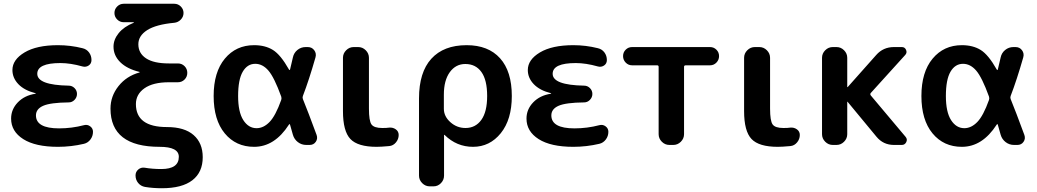

<svg xmlns="http://www.w3.org/2000/svg" viewBox="-20 -770 5508 1020"><path d="M288 10Q168 10 103.5 -31Q39 -72 39 -140Q39 -189 74.5 -226Q110 -263 168 -272Q170 -272 170 -273Q170 -275 168 -275Q109 -290 77.5 -323Q46 -356 46 -398Q46 -453 110.5 -491.5Q175 -530 288 -530Q354 -530 418 -514Q440 -509 453 -491.5Q466 -474 466 -451Q466 -432 451 -422Q436 -412 418 -417Q354 -435 301 -435Q178 -435 178 -378Q178 -318 345 -315Q363 -315 376 -302Q389 -289 389 -271Q389 -253 376 -239.5Q363 -226 345 -226Q248 -225 209.5 -208Q171 -191 171 -157Q171 -88 294 -88Q361 -88 426 -105Q444 -110 459 -99Q474 -88 474 -70Q474 -47 460.5 -29Q447 -11 426 -6Q358 10 288 10Z M828 10Q567 10 567 -193Q567 -259 609.5 -312.5Q652 -366 721 -385Q722 -385 722 -386Q722 -388 721 -388Q655 -404 619 -439.5Q583 -475 583 -522Q583 -560 610.5 -594Q638 -628 690 -649Q691 -649 691 -651Q691 -652 690 -652H637Q617 -652 602.5 -666.5Q588 -681 588 -701Q588 -721 602.5 -735.5Q617 -750 637 -750H906Q926 -750 940.5 -735.5Q955 -721 955 -701Q955 -681 940.5 -666Q926 -651 906 -649Q809 -640 762 -610Q715 -580 715 -535Q715 -487 756 -460Q797 -433 877 -433H925Q946 -433 960.5 -418.5Q975 -404 975 -383Q975 -362 960.5 -347.5Q946 -333 925 -333H877Q793 -333 747.5 -301Q702 -269 702 -217Q702 -95 867 -95Q960 -95 1008.5 -52.5Q1057 -10 1057 65Q1057 145 1002 187.5Q947 230 840 230Q792 230 750 223Q728 219 714 202Q700 185 700 162Q700 143 714.5 130.5Q729 118 749 121Q790 128 837 128Q930 128 930 63Q930 10 828 10Z M1336 -431Q1294 -431 1269.5 -389Q1245 -347 1245 -260Q1245 -175 1272.5 -132Q1300 -89 1343 -89Q1380 -89 1412 -122Q1444 -155 1474 -239Q1477 -248 1474 -257Q1437 -359 1406 -395Q1375 -431 1336 -431ZM1330 10Q1233 10 1174 -61.5Q1115 -133 1115 -260Q1115 -387 1174.5 -458.5Q1234 -530 1330 -530Q1389 -530 1430 -504.5Q1471 -479 1515 -401Q1519 -395 1521 -401Q1526 -421 1536 -465Q1541 -489 1560 -504.5Q1579 -520 1604 -520H1615Q1637 -520 1649.5 -503Q1662 -486 1656 -465Q1622 -346 1589 -260Q1586 -252 1589 -244Q1616 -178 1662 -53Q1669 -33 1657.5 -16.5Q1646 0 1625 0H1607Q1582 0 1562.5 -15Q1543 -30 1536 -54Q1526 -90 1521 -107Q1519 -114 1515 -108Q1439 10 1330 10Z M1981 10Q1881 10 1841.5 -31.5Q1802 -73 1802 -180V-463Q1802 -486 1819 -503Q1836 -520 1859 -520H1883Q1906 -520 1923 -503Q1940 -486 1940 -463V-193Q1940 -128 1953.5 -109Q1967 -90 2011 -90Q2035 -90 2047 -92Q2067 -94 2082.5 -83Q2098 -72 2098 -53Q2098 -31 2083.5 -13.5Q2069 4 2048 6Q2004 10 1981 10Z M2338 -267V-192Q2338 -152 2372.5 -121Q2407 -90 2453 -90Q2506 -90 2537 -133Q2568 -176 2568 -260Q2568 -345 2537.5 -387.5Q2507 -430 2452 -430Q2401 -430 2369.5 -386.5Q2338 -343 2338 -267ZM2263 220Q2240 220 2223 203Q2206 186 2206 163V-247Q2206 -386 2271.5 -458Q2337 -530 2459 -530Q2574 -530 2636.5 -460.5Q2699 -391 2699 -260Q2699 -135 2640.5 -62.5Q2582 10 2493 10Q2406 10 2342 -53Q2341 -54 2340 -54Q2339 -54 2339 -53V163Q2339 186 2322.5 203Q2306 220 2283 220Z M3026 10Q2906 10 2841.5 -31Q2777 -72 2777 -140Q2777 -189 2812.5 -226Q2848 -263 2906 -272Q2908 -272 2908 -273Q2908 -275 2906 -275Q2847 -290 2815.5 -323Q2784 -356 2784 -398Q2784 -453 2848.5 -491.5Q2913 -530 3026 -530Q3092 -530 3156 -514Q3178 -509 3191 -491.5Q3204 -474 3204 -451Q3204 -432 3189 -422Q3174 -412 3156 -417Q3092 -435 3039 -435Q2916 -435 2916 -378Q2916 -318 3083 -315Q3101 -315 3114 -302Q3127 -289 3127 -271Q3127 -253 3114 -239.5Q3101 -226 3083 -226Q2986 -225 2947.5 -208Q2909 -191 2909 -157Q2909 -88 3032 -88Q3099 -88 3164 -105Q3182 -110 3197 -99Q3212 -88 3212 -70Q3212 -47 3198.5 -29Q3185 -11 3164 -6Q3096 10 3026 10Z M3338 -423Q3318 -423 3304 -437.5Q3290 -452 3290 -472Q3290 -492 3304 -506Q3318 -520 3338 -520H3752Q3772 -520 3786 -506Q3800 -492 3800 -472Q3800 -452 3786 -437.5Q3772 -423 3752 -423H3623Q3614 -423 3614 -415V-57Q3614 -34 3597 -17Q3580 0 3557 0H3536Q3513 0 3496 -17Q3479 -34 3479 -57V-415Q3479 -423 3471 -423Z M4112 10Q4012 10 3972.5 -31.5Q3933 -73 3933 -180V-463Q3933 -486 3950 -503Q3967 -520 3990 -520H4014Q4037 -520 4054 -503Q4071 -486 4071 -463V-193Q4071 -128 4084.5 -109Q4098 -90 4142 -90Q4166 -90 4178 -92Q4198 -94 4213.5 -83Q4229 -72 4229 -53Q4229 -31 4214.5 -13.5Q4200 4 4179 6Q4135 10 4112 10Z M4404 0Q4381 0 4364 -17Q4347 -34 4347 -57V-463Q4347 -486 4364 -503Q4381 -520 4404 -520H4424Q4447 -520 4464 -503Q4481 -486 4481 -463V-308Q4481 -307 4482 -307H4483L4635 -478Q4672 -520 4729 -520H4771Q4787 -520 4793.5 -505Q4800 -490 4789 -478L4606 -276Q4601 -270 4606 -263L4791 -43Q4802 -30 4794.5 -15Q4787 0 4771 0H4729Q4672 0 4636 -44L4483 -229Q4483 -230 4482 -230Q4481 -230 4481 -229V-57Q4481 -34 4464 -17Q4447 0 4424 0Z M5096 -431Q5054 -431 5029.5 -389Q5005 -347 5005 -260Q5005 -175 5032.5 -132Q5060 -89 5103 -89Q5140 -89 5172 -122Q5204 -155 5234 -239Q5237 -248 5234 -257Q5197 -359 5166 -395Q5135 -431 5096 -431ZM5090 10Q4993 10 4934 -61.5Q4875 -133 4875 -260Q4875 -387 4934.5 -458.5Q4994 -530 5090 -530Q5149 -530 5190 -504.5Q5231 -479 5275 -401Q5279 -395 5281 -401Q5286 -421 5296 -465Q5301 -489 5320 -504.5Q5339 -520 5364 -520H5375Q5397 -520 5409.5 -503Q5422 -486 5416 -465Q5382 -346 5349 -260Q5346 -252 5349 -244Q5376 -178 5422 -53Q5429 -33 5417.5 -16.5Q5406 0 5385 0H5367Q5342 0 5322.5 -15Q5303 -30 5296 -54Q5286 -90 5281 -107Q5279 -114 5275 -108Q5199 10 5090 10Z"/></svg>

Font: Rounded Mplus 1c Bold
Style: Bold
Weight: 700
Version: Version 1.059.20150529